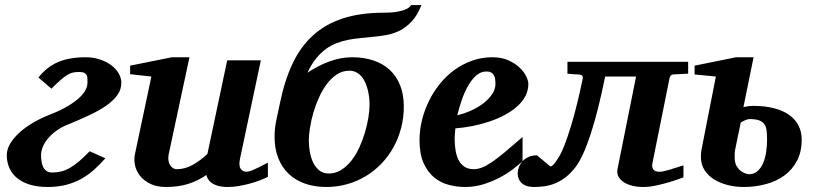

<svg xmlns="http://www.w3.org/2000/svg" viewBox="-20 -726 3216 758"><path d="M459 -398.9Q459 -373 443.8 -351.3Q428.7 -329.6 400.6 -309.8Q372.6 -290 332.5 -271.2Q292.5 -252.4 242.2 -231.9Q221.7 -223.6 203.4 -210.4Q185.1 -197.3 171.4 -181.6Q157.7 -166 149.9 -148.4Q142.1 -130.9 142.1 -113.8Q142.1 -102.1 143.8 -89.6Q145.5 -77.1 150.1 -67.4Q154.8 -57.6 163.3 -51.3Q171.9 -44.9 186 -44.9Q204.1 -44.9 221.2 -49.1Q238.3 -53.2 255.9 -63.2Q273.4 -73.2 292.5 -89.4Q311.5 -105.5 334 -128.9L396 -101.1Q374.5 -76.7 351.3 -55.9Q328.1 -35.2 301 -20Q273.9 -4.9 241.2 3.7Q208.5 12.2 168 12.2Q130.4 12.2 100.6 3.7Q70.8 -4.9 49.8 -21.2Q28.8 -37.6 17.8 -61Q6.8 -84.5 6.8 -113.8Q6.8 -137.2 20.8 -159.9Q34.7 -182.6 57.4 -203.1Q80.1 -223.6 109.6 -241Q139.2 -258.3 170.9 -271Q207 -284.7 235.6 -300.3Q264.2 -315.9 284.2 -332.3Q304.2 -348.6 314.7 -365.5Q325.2 -382.3 325.2 -398.9V-414.6Q325.2 -422.4 322.5 -428.5Q319.8 -434.6 312.7 -438.2Q305.7 -441.9 292 -441.9Q278.8 -441.9 267.8 -439.5Q256.8 -437 244.9 -429.7Q232.9 -422.4 218.3 -409.4Q203.6 -396.5 183.1 -376L131.8 -419.9Q164.1 -461.4 208.7 -480.7Q253.4 -500 317.9 -500Q347.7 -500 373.3 -491.7Q398.9 -483.4 418 -469.5Q437 -455.6 448 -437.3Q459 -418.9 459 -398.9Z M1037.6 -27.8Q1027.3 -22.5 1009.5 -15.4Q991.7 -8.3 970 -2.2Q948.2 3.9 924.8 8.1Q901.4 12.2 879.9 12.2Q854 12.2 837.9 6.8Q821.8 1.5 812.7 -6.1Q803.7 -13.7 799.8 -21.7Q795.9 -29.8 794.9 -35.2Q761.7 -12.2 723.1 0Q684.6 12.2 635.7 12.2Q598.6 12.2 573 -0.5Q547.4 -13.2 532.5 -32.2Q517.6 -51.3 512.9 -74Q508.3 -96.7 512.7 -117.2L577.6 -423.8L493.7 -433.1V-466.8L658.7 -500H728L646 -117.2Q643.6 -105.5 644.8 -94.7Q646 -84 650.4 -75.9Q654.8 -67.9 662.1 -63Q669.4 -58.1 678.7 -58.1Q695.3 -58.1 711.2 -62.7Q727.1 -67.4 741.9 -75.7Q756.8 -84 771 -94.7Q785.2 -105.5 798.8 -118.2L877 -487.8H1009.8L927.7 -100.1Q921.9 -72.3 929.9 -60.1Q938 -47.9 953.6 -47.9Q957.5 -47.9 962.6 -49.1Q967.8 -50.3 976.8 -54Q985.8 -57.6 1000.2 -64.7Q1014.6 -71.8 1037.6 -84Z M1439 -313Q1439 -325.2 1437.5 -339.8Q1436 -354.5 1432.4 -369.4Q1428.7 -384.3 1422.9 -398.2Q1417 -412.1 1408.2 -422.9Q1399.4 -433.6 1387.2 -440.2Q1375 -446.8 1358.9 -446.8Q1332 -446.8 1309.8 -432.1Q1287.6 -417.5 1270 -393.8Q1252.4 -370.1 1239 -340.3Q1225.6 -310.5 1216.8 -279.8Q1208 -249 1203.6 -220.5Q1199.2 -191.9 1199.2 -170.9Q1199.2 -152.3 1202.6 -129.9Q1206.1 -107.4 1214.8 -87.6Q1223.6 -67.9 1239 -54.4Q1254.4 -41 1277.8 -41Q1305.2 -41 1327.6 -55.4Q1350.1 -69.8 1368.2 -93Q1386.2 -116.2 1399.4 -145.5Q1412.6 -174.8 1421.4 -205.1Q1430.2 -235.4 1434.6 -263.7Q1439 -292 1439 -313ZM1644 -706.1Q1627.9 -666 1606.2 -642.3Q1584.5 -618.7 1559.1 -605.7Q1533.7 -592.8 1505.1 -587.6Q1476.6 -582.5 1447.3 -580.1Q1423.8 -577.6 1400.4 -575.4Q1377 -573.2 1353.8 -568.6Q1330.6 -564 1308.3 -555.4Q1286.1 -546.9 1265.9 -532Q1245.6 -517.1 1227.3 -494.4Q1209 -471.7 1193.8 -439Q1212.9 -451.7 1234.1 -462.9Q1255.4 -474.1 1277.6 -482.4Q1299.8 -490.7 1323.2 -495.4Q1346.7 -500 1370.1 -500Q1416.5 -500 1454.3 -487.3Q1492.2 -474.6 1518.8 -450Q1545.4 -425.3 1559.8 -388.9Q1574.2 -352.5 1574.2 -305.2Q1574.2 -261.7 1563.7 -221.2Q1553.2 -180.7 1533.9 -145.5Q1514.6 -110.4 1487.1 -81.3Q1459.5 -52.2 1425.5 -31.5Q1391.6 -10.7 1351.8 0.7Q1312 12.2 1268.1 12.2Q1221.7 12.2 1183.8 -1.2Q1146 -14.6 1119.4 -40Q1092.8 -65.4 1078.4 -102.3Q1064 -139.2 1064 -186Q1064 -219.2 1071 -252.4Q1078.1 -285.6 1085 -317.9Q1103 -406.7 1134.5 -473.9Q1166 -541 1215.3 -585.9Q1264.6 -630.9 1333.5 -653.3Q1402.3 -675.8 1495.1 -675.8Q1503.9 -675.8 1519.8 -676.5Q1535.6 -677.2 1552.2 -680.4Q1568.8 -683.6 1583 -689.7Q1597.2 -695.8 1603 -706.1Z M1936 -396Q1936 -404.8 1934.8 -413.3Q1933.6 -421.9 1929.9 -428.7Q1926.3 -435.5 1919.2 -439.7Q1912.1 -443.8 1900.9 -443.8Q1877.4 -443.8 1859.1 -427.2Q1840.8 -410.6 1826.7 -385Q1812.5 -359.4 1802.2 -328.9Q1792 -298.3 1785.2 -271Q1811 -276.9 1837.9 -288.6Q1864.7 -300.3 1886.5 -316.7Q1908.2 -333 1922.1 -353Q1936 -373 1936 -396ZM2065.9 -395Q2065.9 -368.7 2054 -346.2Q2042 -323.7 2021 -305.2Q2000 -286.6 1971.9 -271.7Q1943.8 -256.8 1911.9 -246.1Q1879.9 -235.4 1845.5 -228.5Q1811 -221.7 1777.8 -219.2Q1776.9 -210 1775.9 -198.2Q1774.9 -186.5 1774.9 -178.2Q1774.9 -152.3 1778.8 -130.4Q1782.7 -108.4 1791.5 -92.3Q1800.3 -76.2 1814.7 -67.1Q1829.1 -58.1 1850.1 -58.1Q1866.2 -58.1 1882.8 -64.5Q1899.4 -70.8 1921.4 -85.7Q1943.4 -100.6 1972.7 -125Q2002 -149.4 2043 -185.1V-89.8Q2028.3 -75.7 2004.9 -57.9Q1981.4 -40 1951.7 -24.4Q1921.9 -8.8 1887.7 1.7Q1853.5 12.2 1816.9 12.2Q1784.2 12.2 1752 3.9Q1719.7 -4.4 1694.1 -25.4Q1668.5 -46.4 1652.3 -82.3Q1636.2 -118.2 1636.2 -173.8Q1636.2 -211.9 1645.8 -251Q1655.3 -290 1672.9 -326.2Q1690.4 -362.3 1715.8 -394Q1741.2 -425.8 1773.2 -449.2Q1805.2 -472.7 1843.3 -486.3Q1881.3 -500 1923.8 -500Q1960.4 -500 1987.3 -487.8Q2014.2 -475.6 2031.7 -458.7Q2049.3 -441.9 2057.6 -424.1Q2065.9 -406.2 2065.9 -395Z M2637.2 -432.1Q2631.8 -431.2 2628.2 -427.7Q2624.5 -424.3 2623 -416L2556.2 -84Q2552.2 -66.9 2559.1 -57.4Q2565.9 -47.9 2583 -47.9Q2596.7 -47.9 2622.3 -55.7Q2647.9 -63.5 2678.2 -73.2V-25.9Q2649.9 -15.1 2622.1 -6.8Q2598.1 0.5 2570.6 6.3Q2543 12.2 2520 12.2Q2496.6 12.2 2476.6 7.3Q2456.5 2.4 2442.4 -6.8Q2428.2 -16.1 2421.4 -29.3Q2414.6 -42.5 2418 -59.1L2491.2 -423.8H2369.1Q2341.3 -286.1 2311.3 -194.8Q2281.2 -103.5 2251 -64.9Q2231.9 -40.5 2211.9 -25.4Q2191.9 -10.3 2171.4 -2Q2150.9 6.3 2129.9 9.3Q2108.9 12.2 2087.9 12.2Q2076.7 12.2 2065.2 9.8Q2053.7 7.3 2044.7 1Q2035.6 -5.4 2029.8 -15.9Q2023.9 -26.4 2023.9 -42Q2023.9 -53.7 2028.6 -66.2Q2033.2 -78.6 2042.5 -89.1Q2051.8 -99.6 2066.2 -106.2Q2080.6 -112.8 2100.1 -112.8L2152.8 -68.8Q2157.2 -68.8 2162.4 -73.7Q2167.5 -78.6 2171.9 -84.5Q2176.3 -90.3 2179.7 -95.9Q2183.1 -101.6 2184.1 -103Q2195.8 -120.1 2208.5 -152.8Q2221.2 -185.5 2233.9 -227.3Q2246.6 -269 2258.3 -316.7Q2270 -364.3 2279.8 -412.1Q2282.2 -422.4 2278.6 -426.8Q2274.9 -431.2 2265.1 -432.1Q2258.3 -432.1 2250.5 -432.6Q2243.7 -433.1 2235.8 -433.6Q2228 -434.1 2220.2 -435.1V-481.9H2696.8V-435.1Z M3008.3 -175.8Q3008.3 -196.3 3006.3 -211.2Q3004.4 -226.1 2997.3 -236.1Q2990.2 -246.1 2976.3 -251Q2962.4 -255.9 2939 -255.9Q2931.6 -255.9 2921.4 -251.2Q2911.1 -246.6 2904.3 -242.2Q2903.3 -236.3 2899.9 -219.7Q2896.5 -203.1 2892.6 -185.5Q2888.2 -165 2883.3 -140.1Q2880.9 -130.4 2880.6 -121.3Q2880.4 -112.3 2880.4 -104Q2880.4 -82 2888.9 -68.8Q2897.5 -55.7 2907.7 -48.8Q2918 -42 2927 -40Q2936 -38.1 2937 -38.1Q2955.6 -38.1 2969 -49.1Q2982.4 -60.1 2991.2 -78.6Q3000 -97.2 3004.2 -122.3Q3008.3 -147.5 3008.3 -175.8ZM3145 -174.8Q3145 -127 3126.7 -91.8Q3108.4 -56.6 3077.4 -33.7Q3046.4 -10.7 3004.6 0.7Q2962.9 12.2 2916 12.2Q2882.8 12.2 2852.3 4.4Q2821.8 -3.4 2798.3 -18.3Q2774.9 -33.2 2761 -55.2Q2747.1 -77.1 2747.1 -106Q2747.1 -112.8 2747.6 -119.1Q2748 -125.5 2749 -132.8L2806.2 -423.8L2722.2 -432.1V-466.8L2886.2 -500H2955.1L2915 -303.2Q2925.8 -305.7 2935.3 -306.9Q2944.8 -308.1 2952.1 -308.1Q2999.5 -308.1 3035.4 -298.8Q3071.3 -289.6 3095.7 -272.2Q3120.1 -254.9 3132.6 -230.2Q3145 -205.6 3145 -174.8Z"/></svg>

Font: Charis SIL CyrE
Style: Bold Italic
Weight: 700
Italic angle: -11°
Foundry: SIL International
Version: Version 5.000